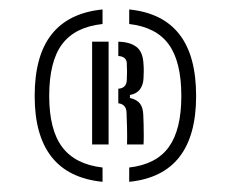

<svg xmlns="http://www.w3.org/2000/svg" viewBox="-20 -886 476 396"><path d="M191.5 -511Q121.5 -518 86.5 -562.2Q51.5 -606.5 51.5 -688Q51.5 -771 86.5 -815.2Q121.5 -859.5 191.5 -866.5V-836.5Q135 -830.5 108.2 -795Q81.5 -759.5 81.5 -688Q81.5 -618.5 108.2 -582.8Q135 -547 191.5 -540.5ZM170 -588V-800H204V-588ZM242 -588Q242.5 -604.5 242 -623Q241.5 -641.5 241 -653.5Q240.5 -671 224 -673V-703Q240.5 -704 241.5 -720.5Q242 -730 242 -737.5Q242 -745 241.5 -756Q240.5 -769.5 224 -770.5V-800Q248 -799.5 261.5 -789.2Q275 -779 276 -753Q276.5 -748.5 276.5 -739.5Q276.5 -730.5 276 -724.5Q275.5 -711.5 269 -702.2Q262.5 -693 248 -690V-684Q262.5 -680.5 268.8 -672.2Q275 -664 275.5 -649Q276 -642 276.2 -630Q276.5 -618 276.5 -606Q276.5 -594 276 -588ZM246.5 -511V-540.5Q302.5 -547 328.2 -582.8Q354 -618.5 354 -688Q354 -758.5 328.2 -794.2Q302.5 -830 246.5 -836.5V-866.5Q315.5 -859.5 350 -815.2Q384.5 -771 384.5 -688Q384.5 -606.5 350 -562.2Q315.5 -518 246.5 -511Z"/></svg>

Font: Big Shoulders Stencil Text Thin Medium
Style: Regular
Weight: 500
Version: Version 2.001